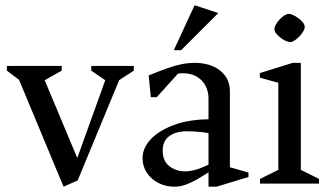

<svg xmlns="http://www.w3.org/2000/svg" viewBox="-20 -702 1262 734"><path d="M223 11.7 52.8 -396.9 6.3 -431.9V-450H215.9V-431.9L150.9 -395.3L275.4 -98L382.4 -395.3L328.9 -431.9V-450H491.6V-431.9L435.6 -395.7L277 -12.3Z M646.3 11.7Q613.8 11.7 586.1 -2.3Q558.4 -16.3 541.7 -41Q525 -65.7 525 -97.1Q525 -136 555.8 -169.1Q586.6 -202.3 643.4 -223.7Q700.2 -245 777.1 -246V-326Q777.1 -351.3 766.4 -372.8Q755.8 -394.3 733.6 -408.2Q711.4 -422.1 676.7 -422.1Q674.4 -422.1 668.5 -421.6Q662.6 -421.1 660.1 -420.1L579 -330.3H556.6L548.3 -413.6Q590.4 -430.8 620.8 -441.5Q651.2 -452.2 676.2 -457Q701.1 -461.7 725.7 -461.7Q763.3 -461.7 793.4 -448.9Q823.4 -436.2 841.2 -411.7Q858.9 -387.3 858.9 -351.3V-62.6L929.9 -42.4V-25.4L808.1 11.7H777.1V-43.3Q752.2 -27 730 -14.5Q707.8 -2.1 687.7 4.8Q667.5 11.7 646.3 11.7ZM686.7 -46.9Q706.2 -46.9 728 -53Q749.7 -59 777.1 -72.8V-193.1Q763.7 -195.7 741.4 -197.9Q719.1 -200.1 692.6 -200.1Q652.7 -200.1 627.4 -181.8Q602 -163.6 602 -126Q602 -86 627.9 -66.4Q653.7 -46.9 686.7 -46.9ZM644.3 -510.1 724 -682 814.5 -652.1 672.3 -510.1Z M974.1 0V-18.1L1044 -52.6V-385.5L973.4 -405.1V-422.7L1099 -461.7H1130V-52.6L1199.6 -18.1V0ZM1090 -541.1Q1082.7 -541.1 1072.3 -545.7Q1061.8 -550.4 1052.3 -557.9Q1042.7 -565.5 1035.9 -573.9Q1029.1 -582.3 1029.1 -590.4Q1029.1 -598.5 1034.7 -608.5Q1040.3 -618.5 1049.1 -627.8Q1057.9 -637.1 1067.2 -643Q1076.6 -649 1083.9 -649Q1090.4 -649 1100.9 -644.3Q1111.3 -639.7 1121.3 -632.1Q1131.3 -624.4 1138.1 -616Q1144.9 -607.6 1144.9 -599.3Q1144.9 -591.2 1138.8 -581.3Q1132.7 -571.4 1123.9 -562.1Q1115.1 -552.8 1105.7 -546.9Q1096.4 -541.1 1090 -541.1Z"/></svg>

Font: Ancizar Serif Light
Style: Regular
Weight: 300
Designer: Cesar Puertas, Viviana Monsalve, Julian Moncada, Julian Prieto, Jose Castro, Felipe Aragon, Mariel Hernandez, Sara Alarc
Version: Version 8.100